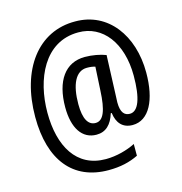

<svg xmlns="http://www.w3.org/2000/svg" viewBox="-116 -823 957 1012"><g transform="rotate(-15 362.5 -316.5)"><path d="M677 -361C677 -565 563 -718 385 -718C182 -720 51 -545 51 -285C51 -49 160 85 353 85C418 85 469 73 516 50V-14C473 8 413 25 354 25C194 25 119 -108 119 -291C119 -473 200 -658 385 -658C518 -659 609 -541 609 -362C609 -239 584 -173 538 -173C509 -173 489 -192 489 -248C489 -258 490 -276 491 -297L499 -504C468 -516 425 -524 385 -524C278 -524 217 -438 217 -294C217 -180 262 -112 340 -112C391 -112 423 -144 441 -202H446C453 -147 482 -112 537 -112C627 -112 677 -212 677 -361ZM288 -292C288 -398 319 -466 381 -466C399 -466 414 -464 426 -460L419 -332C414 -225 394 -173 351 -173C311 -173 288 -211 288 -292Z"/></g></svg>

Font: Noto Sans Sinhala UI Condensed
Style: Regular
Weight: 400
Width: 3
Designer: Jelle Bosma - Monotype Design Team
Foundry: Monotype Imaging Inc.
Version: Version 2.006